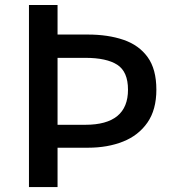

<svg xmlns="http://www.w3.org/2000/svg" viewBox="-20 -757 708 777"><path d="M97.2 0V-736.8H212.9V-617.2H335.9Q417 -617.2 479.5 -595.9Q542 -574.7 577.4 -525.9Q612.8 -477.1 612.8 -394Q612.8 -313 576.7 -261Q540.5 -209 478 -184.1Q415.5 -159.2 335.9 -159.2H212.9V0ZM212.9 -252H325.2Q498 -252 498 -394Q498 -466.8 454.6 -494.9Q411.1 -522.9 325.2 -522.9H212.9Z"/></svg>

Font: Source Han Sans CN Medium
Style: Regular
Weight: 500
Designer: Ryoko NISHIZUKA  (kana, bopomofo & ideographs); Paul D. Hunt (Latin, Greek & Cyrillic); Sandoll Communications , Soo-you
Foundry: Adobe
Version: Version 2.004;hotconv 1.0.118;makeotfexe 2.5.65603